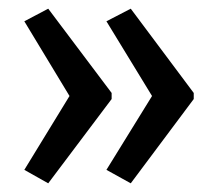

<svg xmlns="http://www.w3.org/2000/svg" viewBox="-20 -485 500 442"><path d="M426 -257V-271L281 -465L225 -436L330 -264L225 -94L281 -63ZM237 -257V-271L91 -465L36 -436L140 -264L36 -94L91 -63Z"/></svg>

Font: Noto Sans Lao Looped ExtraCondensed
Style: Regular
Weight: 400
Width: 2
Designer: Mark Frömberg, Ben Mitchell
Foundry: The Fontpad Ltd
Version: Version 1.003